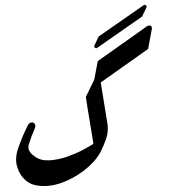

<svg xmlns="http://www.w3.org/2000/svg" viewBox="-71 -1107 1082 1167"><g transform="rotate(-5 469.5 -523.5)"><path d="M471.7 -231.4Q470.7 -230.5 470.7 -236.8V-242.2Q468.3 -274.9 465.6 -310.1Q462.9 -345.2 460.2 -380.6Q457.5 -416 454.8 -451.2Q452.1 -486.3 450.2 -519.5L510.7 -620.1L540 -725.1Q540.5 -726.6 542.5 -729Q544.4 -731.4 545.4 -732.4L858.9 -915.5Q862.3 -917 865.5 -917.7Q868.7 -918.5 871.1 -918.5Q886.7 -918.5 886.7 -902.3Q886.7 -900.9 886.7 -898.9Q886.7 -897 885.7 -894.5V-895L853 -777.3Q811 -752.4 767.3 -727.1Q723.6 -701.7 681.6 -677.2L548.3 -599.1L566.9 -345.2V-346.2Q567.4 -343.8 567.4 -340.6Q567.4 -337.4 567.4 -334Q567.4 -293 550.8 -254.4Q541.5 -233.9 530.5 -213.9Q519.5 -193.8 508.3 -175.3Q470.7 -120.1 398.4 -73.7Q326.2 -28.8 250 -10.3Q211.4 -1 174.3 -1Q137.7 -1 104 -10.3H104.5Q69.3 -19 44.4 -43.5Q19.5 -67.9 5.4 -104Q3.4 -109.9 1.5 -117.2Q-0.5 -124.5 -2.2 -132.3Q-3.9 -140.1 -4.9 -147.7Q-5.9 -155.3 -5.9 -161.6Q-5.9 -184.1 -0.2 -206.5Q5.4 -229 16.6 -252.4V-252Q34.2 -290 51.3 -321.8Q68.4 -353.5 85 -379.9Q95.2 -393.6 107.4 -393.6Q109.9 -393.6 112.1 -393.6Q114.3 -393.6 115.2 -393.1Q129.4 -386.7 129.4 -372.6Q129.4 -366.2 125 -356.9Q111.3 -331.5 99.6 -307.1Q87.9 -282.7 78.6 -259.3Q75.7 -250.5 75.7 -241.2Q75.7 -212.4 115.2 -181.2Q145.5 -156.7 193.8 -155.3Q197.3 -154.8 199.5 -154.8Q201.7 -154.8 204.1 -154.8Q226.1 -154.8 248 -157.2Q270 -159.7 292.5 -164.6Q344.7 -176.8 393.6 -195.8H393.1Q442.9 -216.3 473.6 -232.4ZM560.5 -878.9 849.1 -1044.4Q853 -1046.4 856.7 -1045.7Q860.4 -1044.9 862.8 -1042.5Q865.2 -1040 866 -1036.1Q866.7 -1032.2 864.3 -1028.3L833 -976.1L544.9 -810.5Q541 -808.1 537.4 -809.1Q533.7 -810.1 531.2 -812.7Q528.8 -815.4 528.1 -819.3Q527.3 -823.2 529.8 -827.1Z"/></g></svg>

Font: Aref Ruqaa
Style: Bold
Weight: 700
Designer: Abdullah Aref
Version: Version 1.002